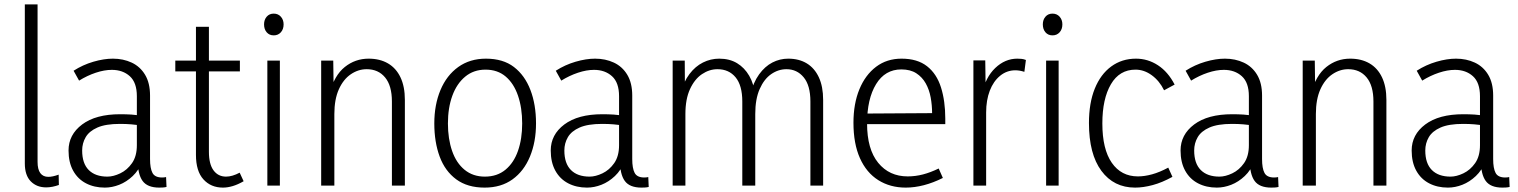

<svg xmlns="http://www.w3.org/2000/svg" viewBox="-20 -845 6908 874"><path d="M93 -101V-825H151V-108Q151 -74 163.5 -57Q176 -40 200 -40Q210 -40 221.5 -42.5Q233 -45 247 -50L248 -3Q234 2 219.5 5Q205 8 190 8Q147 8 120 -19.5Q93 -47 93 -101Z M607 -115 628 -110Q612 -70 584 -43.5Q556 -17 523 -4Q490 9 457 9Q409 9 371.5 -10.5Q334 -30 313 -68Q292 -106 292 -160Q292 -232 354 -278.5Q416 -325 527 -325Q554 -325 578 -323.5Q602 -322 625 -317V-273Q600 -277 577.5 -279Q555 -281 526 -281Q461 -281 423.5 -264.5Q386 -248 370 -220.5Q354 -193 354 -160Q354 -101 384 -71Q414 -41 469 -41Q496 -41 527.5 -56Q559 -71 581 -102.5Q603 -134 603 -184V-407Q603 -469 571 -498Q539 -527 489 -527Q455 -527 416 -514Q377 -501 340 -478L315 -523Q357 -550 405 -564Q453 -578 494 -578Q541 -578 579.5 -560Q618 -542 640.5 -504.5Q663 -467 663 -410V-121Q663 -79 674 -58Q685 -37 718 -37Q723 -37 727 -37.5Q731 -38 736 -39L738 6Q730 8 721.5 8.5Q713 9 705 9Q651 9 629 -21.5Q607 -52 607 -115Z M995 9Q940 9 906 -28.5Q872 -66 872 -140V-723H931V-154Q931 -98 952 -69.5Q973 -41 1009 -41Q1023 -41 1038.5 -45.5Q1054 -50 1071 -59L1089 -20Q1063 -5 1039.5 2Q1016 9 995 9ZM778 -520V-569H1072V-520Z M1197 0V-569H1254V0ZM1226 -684Q1206 -684 1194 -698Q1182 -712 1182 -734Q1182 -755 1194 -769Q1206 -783 1226 -783Q1246 -783 1258.5 -769Q1271 -755 1271 -734Q1271 -712 1258.5 -698Q1246 -684 1226 -684Z M1764 0V-383Q1764 -455 1733 -492.5Q1702 -530 1649 -530Q1611 -530 1577 -507Q1543 -484 1522.5 -438.5Q1502 -393 1502 -326V0H1442V-569H1497L1499 -420H1480Q1502 -502 1549.5 -540Q1597 -578 1658 -578Q1709 -578 1746 -556.5Q1783 -535 1803 -493Q1823 -451 1823 -390V0Z M2357 -283Q2357 -354 2338 -409.5Q2319 -465 2282 -496.5Q2245 -528 2190 -528Q2136 -528 2097.5 -496Q2059 -464 2039 -409Q2019 -354 2019 -283Q2019 -213 2038 -158Q2057 -103 2095 -72Q2133 -41 2187 -41Q2243 -41 2281 -72.5Q2319 -104 2338 -158.5Q2357 -213 2357 -283ZM2420 -283Q2420 -199 2392.5 -132.5Q2365 -66 2313 -28.5Q2261 9 2186 9Q2108 9 2057 -28.5Q2006 -66 1981.5 -132Q1957 -198 1957 -283Q1957 -368 1985 -435Q2013 -502 2066 -540Q2119 -578 2192 -578Q2270 -578 2319.5 -540Q2369 -502 2394.5 -435.5Q2420 -369 2420 -283Z M2802 -115 2823 -110Q2807 -70 2779 -43.5Q2751 -17 2718 -4Q2685 9 2652 9Q2604 9 2566.5 -10.5Q2529 -30 2508 -68Q2487 -106 2487 -160Q2487 -232 2549 -278.5Q2611 -325 2722 -325Q2749 -325 2773 -323.5Q2797 -322 2820 -317V-273Q2795 -277 2772.5 -279Q2750 -281 2721 -281Q2656 -281 2618.5 -264.5Q2581 -248 2565 -220.5Q2549 -193 2549 -160Q2549 -101 2579 -71Q2609 -41 2664 -41Q2691 -41 2722.5 -56Q2754 -71 2776 -102.5Q2798 -134 2798 -184V-407Q2798 -469 2766 -498Q2734 -527 2684 -527Q2650 -527 2611 -514Q2572 -501 2535 -478L2510 -523Q2552 -550 2600 -564Q2648 -578 2689 -578Q2736 -578 2774.5 -560Q2813 -542 2835.5 -504.5Q2858 -467 2858 -410V-121Q2858 -79 2869 -58Q2880 -37 2913 -37Q2918 -37 2922 -37.5Q2926 -38 2931 -39L2933 6Q2925 8 2916.5 8.5Q2908 9 2900 9Q2846 9 2824 -21.5Q2802 -52 2802 -115Z M3727 0H3669V-383Q3669 -456 3638.5 -493Q3608 -530 3560 -530Q3523 -530 3490.5 -507.5Q3458 -485 3438 -439.5Q3418 -394 3418 -326V0H3359V-383Q3359 -456 3328.5 -493Q3298 -530 3246 -530Q3209 -530 3175.5 -507.5Q3142 -485 3121 -439.5Q3100 -394 3100 -326V0H3042V-569H3097L3098 -420H3078Q3092 -473 3118.5 -508Q3145 -543 3180 -560.5Q3215 -578 3254 -578Q3301 -578 3335 -557.5Q3369 -537 3390.5 -500Q3412 -463 3417 -413H3395Q3409 -470 3435.5 -506.5Q3462 -543 3496 -560.5Q3530 -578 3568 -578Q3617 -578 3652.5 -556.5Q3688 -535 3707.5 -493Q3727 -451 3727 -390Z M4103 9Q4032 9 3978 -25Q3924 -59 3894.5 -125Q3865 -191 3865 -286Q3865 -373 3892 -438.5Q3919 -504 3968 -541Q4017 -578 4084 -578Q4156 -578 4200 -543.5Q4244 -509 4263.5 -447Q4283 -385 4283 -305V-280H3898L3899 -328L4223 -330Q4223 -366 4216.5 -401.5Q4210 -437 4194 -465.5Q4178 -494 4151 -511.5Q4124 -529 4083 -529Q4009 -529 3968 -462Q3927 -395 3927 -283Q3927 -166 3977.5 -104Q4028 -42 4112 -42Q4147 -42 4181.5 -51Q4216 -60 4253 -78L4272 -35Q4228 -13 4185.5 -2Q4143 9 4103 9Z M4411 0V-570H4465L4467 -420H4451Q4466 -493 4510.5 -535.5Q4555 -578 4611 -578Q4621 -578 4630.5 -577Q4640 -576 4650 -572L4643 -518Q4621 -525 4602 -525Q4563 -525 4532.5 -500Q4502 -475 4485.5 -432Q4469 -389 4469 -333V0Z M4742 0V-569H4799V0ZM4771 -684Q4751 -684 4739 -698Q4727 -712 4727 -734Q4727 -755 4739 -769Q4751 -783 4771 -783Q4791 -783 4803.5 -769Q4816 -755 4816 -734Q4816 -712 4803.5 -698Q4791 -684 4771 -684Z M5147 9Q5050 9 4993.5 -67.5Q4937 -144 4937 -285Q4937 -376 4963.5 -441.5Q4990 -507 5038.5 -542.5Q5087 -578 5151 -578Q5205 -578 5251 -548Q5297 -518 5327 -460L5279 -434Q5258 -477 5223 -502.5Q5188 -528 5149 -528Q5076 -528 5037 -461.5Q4998 -395 4998 -283Q4998 -166 5041 -104Q5084 -42 5160 -42Q5190 -42 5224.5 -51.5Q5259 -61 5298 -82L5317 -40Q5270 -14 5227 -2.5Q5184 9 5147 9Z M5669 -115 5690 -110Q5674 -70 5646 -43.5Q5618 -17 5585 -4Q5552 9 5519 9Q5471 9 5433.5 -10.5Q5396 -30 5375 -68Q5354 -106 5354 -160Q5354 -232 5416 -278.5Q5478 -325 5589 -325Q5616 -325 5640 -323.5Q5664 -322 5687 -317V-273Q5662 -277 5639.5 -279Q5617 -281 5588 -281Q5523 -281 5485.5 -264.5Q5448 -248 5432 -220.5Q5416 -193 5416 -160Q5416 -101 5446 -71Q5476 -41 5531 -41Q5558 -41 5589.5 -56Q5621 -71 5643 -102.5Q5665 -134 5665 -184V-407Q5665 -469 5633 -498Q5601 -527 5551 -527Q5517 -527 5478 -514Q5439 -501 5402 -478L5377 -523Q5419 -550 5467 -564Q5515 -578 5556 -578Q5603 -578 5641.5 -560Q5680 -542 5702.5 -504.5Q5725 -467 5725 -410V-121Q5725 -79 5736 -58Q5747 -37 5780 -37Q5785 -37 5789 -37.5Q5793 -38 5798 -39L5800 6Q5792 8 5783.5 8.5Q5775 9 5767 9Q5713 9 5691 -21.5Q5669 -52 5669 -115Z M6232 0V-383Q6232 -455 6201 -492.5Q6170 -530 6117 -530Q6079 -530 6045 -507Q6011 -484 5990.5 -438.5Q5970 -393 5970 -326V0H5910V-569H5965L5967 -420H5948Q5970 -502 6017.5 -540Q6065 -578 6126 -578Q6177 -578 6214 -556.5Q6251 -535 6271 -493Q6291 -451 6291 -390V0Z M6721 -115 6742 -110Q6726 -70 6698 -43.5Q6670 -17 6637 -4Q6604 9 6571 9Q6523 9 6485.5 -10.5Q6448 -30 6427 -68Q6406 -106 6406 -160Q6406 -232 6468 -278.5Q6530 -325 6641 -325Q6668 -325 6692 -323.5Q6716 -322 6739 -317V-273Q6714 -277 6691.5 -279Q6669 -281 6640 -281Q6575 -281 6537.5 -264.5Q6500 -248 6484 -220.5Q6468 -193 6468 -160Q6468 -101 6498 -71Q6528 -41 6583 -41Q6610 -41 6641.5 -56Q6673 -71 6695 -102.5Q6717 -134 6717 -184V-407Q6717 -469 6685 -498Q6653 -527 6603 -527Q6569 -527 6530 -514Q6491 -501 6454 -478L6429 -523Q6471 -550 6519 -564Q6567 -578 6608 -578Q6655 -578 6693.5 -560Q6732 -542 6754.5 -504.5Q6777 -467 6777 -410V-121Q6777 -79 6788 -58Q6799 -37 6832 -37Q6837 -37 6841 -37.5Q6845 -38 6850 -39L6852 6Q6844 8 6835.5 8.5Q6827 9 6819 9Q6765 9 6743 -21.5Q6721 -52 6721 -115Z"/></svg>

Font: Yaldevi ExtraLight Light
Style: Regular
Weight: 300
Version: Version 1.100